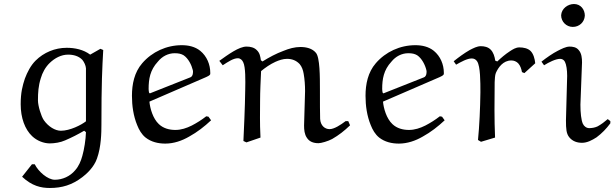

<svg xmlns="http://www.w3.org/2000/svg" viewBox="-20 -703 3062 956"><path d="M399 -52 408 -45C407 -8 399 42 390 73C383 99 372 125 354 145C329 175 291 192 253 192C217 192 171 151 153 115H139L90 177C139 223 184 233 228 233C289 233 339 218 390 179C410 164 448 130 463 86C484 28 485 -44 485 -82C485 -291 489 -363 494 -454L480 -460L429 -431C396 -456 353 -465 312 -465C254 -465 198 -442 157 -401C133 -377 116 -344 104 -312C92 -276 83 -242 83 -184C83 -116 104 -59 140 -25C164 -2 198 11 228 11C252 11 282 6 304 -4C339 -19 366 -33 399 -52ZM408 -99C385 -81 329 -52 283 -52C255 -52 221 -72 198 -105C185 -124 169 -176 169 -203C169 -242 171 -275 183 -313C191 -341 206 -369 228 -390C253 -414 285 -431 319 -431C346 -431 372 -424 390 -405C399 -394 407 -377 408 -363Z M766 -396C787 -422 817 -438 850 -438C869 -438 882 -435 894 -428C918 -412 934 -379 940 -354C941 -351 941 -347 941 -344C941 -328 934 -320 928 -318L726 -238L722 -242C721 -248 720 -254 720 -260C720 -309 727 -354 766 -396ZM1006 -319C1013 -322 1023 -327 1026 -332C1027 -333 1027 -336 1027 -340C1027 -382 1010 -423 977 -450C951 -471 918 -478 885 -478C809 -478 737 -445 688 -388C649 -343 637 -284 637 -226C637 -177 644 -126 663 -80C672 -57 685 -34 705 -18C733 4 768 12 803 12C845 12 886 -2 922 -23C962 -45 998 -73 1031 -104L1018 -122L1007 -124C984 -106 960 -91 935 -78C909 -65 882 -56 853 -56C823 -56 793 -64 771 -85C741 -113 727 -164 724 -197Z M1277 -18C1273 -99 1275 -138 1275 -198C1275 -250 1278 -302 1280 -349C1302 -367 1325 -383 1351 -395C1369 -403 1389 -410 1409 -410C1434 -410 1455 -402 1472 -384C1483 -371 1489 -354 1492 -336C1497 -308 1499 -278 1499 -249L1494 -78C1494 -57 1496 -34 1508 -17C1520 2 1540 10 1566 10C1579 10 1614 0 1634 -11C1667 -30 1694 -51 1723 -79L1714 -100H1701C1676 -81 1644 -60 1621 -60C1598 -60 1576 -77 1574 -111C1573 -130 1573 -202 1573 -256C1573 -320 1573 -417 1553 -440C1535 -462 1505 -469 1476 -469C1447 -469 1419 -461 1392 -450C1354 -436 1321 -418 1287 -397L1279 -403C1276 -422 1274 -439 1258 -454C1245 -467 1226 -471 1208 -471C1171 -472 1114 -430 1072 -400L1089 -378C1118 -397 1143 -413 1164 -413C1177 -413 1186 -404 1191 -393C1203 -369 1202 -303 1201 -257C1200 -171 1194 -44 1192 -1L1207 6Z M1929 -396C1950 -422 1980 -438 2013 -438C2032 -438 2045 -435 2057 -428C2081 -412 2097 -379 2103 -354C2104 -351 2104 -347 2104 -344C2104 -328 2097 -320 2091 -318L1889 -238L1885 -242C1884 -248 1883 -254 1883 -260C1883 -309 1890 -354 1929 -396ZM2169 -319C2176 -322 2186 -327 2189 -332C2190 -333 2190 -336 2190 -340C2190 -382 2173 -423 2140 -450C2114 -471 2081 -478 2048 -478C1972 -478 1900 -445 1851 -388C1812 -343 1800 -284 1800 -226C1800 -177 1807 -126 1826 -80C1835 -57 1848 -34 1868 -18C1896 4 1931 12 1966 12C2008 12 2049 -2 2085 -23C2125 -45 2161 -73 2194 -104L2181 -122L2170 -124C2147 -106 2123 -91 2098 -78C2072 -65 2045 -56 2016 -56C1986 -56 1956 -64 1934 -85C1904 -113 1890 -164 1887 -197Z M2591 -339 2645 -388C2643 -410 2636 -435 2622 -449C2608 -463 2585 -467 2566 -467C2548 -467 2533 -457 2519 -448C2496 -433 2475 -415 2456 -397L2446 -401C2443 -421 2437 -442 2423 -456C2410 -469 2392 -473 2374 -473C2355 -473 2337 -463 2319 -454C2291 -438 2264 -418 2239 -398L2251 -381C2276 -395 2306 -412 2329 -412C2340 -412 2350 -407 2356 -397C2372 -372 2372 -296 2372 -243C2371 -163 2367 -76 2360 -6L2375 3L2445 -18C2441 -110 2442 -201 2443 -294C2444 -308 2444 -328 2449 -340C2461 -367 2485 -402 2526 -402C2539 -402 2551 -397 2560 -388C2571 -376 2576 -360 2579 -344Z M2878 -392C2878 -413 2876 -437 2862 -453C2850 -469 2830 -471 2816 -471C2797 -471 2775 -459 2757 -450C2733 -438 2700 -415 2676 -396L2689 -378C2713 -393 2747 -410 2769 -410C2779 -410 2788 -405 2793 -395C2800 -381 2804 -355 2804 -325L2798 -104C2798 -60 2800 -38 2814 -20C2831 1 2854 8 2878 8C2904 8 2928 -5 2950 -19C2977 -39 2999 -62 3019 -89V-100L3006 -110C2990 -96 2974 -84 2956 -74C2944 -68 2928 -65 2914 -65C2900 -65 2888 -74 2882 -87C2874 -105 2870 -141 2870 -182ZM2892 -625C2892 -655 2872 -683 2838 -683C2808 -683 2776 -661 2774 -627C2774 -595 2800 -569 2832 -569C2864 -569 2890 -592 2892 -625Z"/></svg>

Font: Neo Euler
Style: Euler
Weight: 500
Designer: Hermann Zapf
Version: Version 000.002